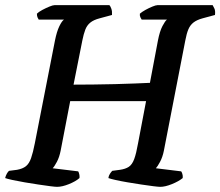

<svg xmlns="http://www.w3.org/2000/svg" viewBox="-30 -724 854 744"><path d="M191 0Q184 0 164.5 -2.5Q145 -5 118.5 -9Q92 -13 65.5 -17.5Q39 -22 18.5 -26.5Q-2 -31 -10 -34Q-8 -43 -3.5 -51Q1 -59 5 -62L36 -66Q58 -70 70.5 -80Q83 -90 90.5 -111.5Q98 -133 105 -169L183 -567Q190 -602 200 -622.5Q210 -643 218 -648H120Q118 -651 115.5 -656.5Q113 -662 113 -671Q120 -678 134 -685.5Q148 -693 161.5 -698.5Q175 -704 181 -704H394Q398 -700 401.5 -690Q405 -680 404 -666L356 -653Q333 -647 320 -636.5Q307 -626 300.5 -609Q294 -592 289 -567L255 -396Q290 -396 331.5 -396.5Q373 -397 415 -398Q457 -399 492.5 -400.5Q528 -402 551 -403L582 -567Q589 -603 599.5 -623Q610 -643 617 -648H519Q517 -651 514 -657Q511 -663 512 -671Q520 -678 533.5 -685.5Q547 -693 560.5 -698.5Q574 -704 580 -704H794Q796 -700 800.5 -691.5Q805 -683 803 -666L755 -653Q733 -647 720 -637Q707 -627 700 -610.5Q693 -594 688 -567L605 -140Q600 -115 590 -96.5Q580 -78 574 -72L672 -60Q674 -58 676.5 -50.5Q679 -43 678 -34Q662 -21 636 -10.5Q610 0 591 0Q584 0 564 -2.5Q544 -5 517.5 -9Q491 -13 464.5 -17.5Q438 -22 418 -26.5Q398 -31 390 -34Q391 -43 396 -50.5Q401 -58 405 -62L435 -66Q456 -69 469 -77.5Q482 -86 490 -107.5Q498 -129 505 -169L536 -332H242L205 -140Q200 -115 190.5 -97Q181 -79 174 -72L273 -60Q275 -57 277 -49.5Q279 -42 278 -34Q263 -21 237 -10.5Q211 0 191 0Z"/></svg>

Font: Texturina Medium 12pt SemiBold
Style: Italic
Weight: 600
Italic angle: -11°
Version: Version 1.002